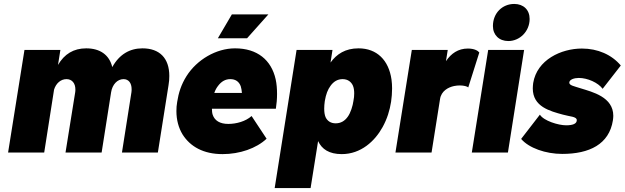

<svg xmlns="http://www.w3.org/2000/svg" viewBox="-20 -773 3166 973"><path d="M702 -528C638 -528 585 -498 549 -433C534 -495 487 -528 417 -528C353 -528 306 -499 274 -444L286 -520H104L21 0H204L254 -319C264 -351 288 -372 317 -372C345 -372 362 -351 362 -320C362 -315 362 -310 361 -305L312 0H495L543 -305C549 -345 575 -372 606 -372C632 -372 647 -352 647 -321C647 -316 647 -311 646 -305L598 0H780L834 -341C837 -358 838 -373 838 -388C838 -478 789 -528 702 -528Z M1340 -700H1155L1084 -579H1232ZM1137 -145C1094 -145 1068 -162 1058 -191C1055 -200 1054 -211 1054 -222H1378C1382 -247 1384 -272 1384 -297C1384 -323 1382 -348 1377 -371C1355 -469 1284 -528 1171 -528C1076 -528 978 -471 925 -387C898 -344 885 -302 878 -257C875 -241 874 -225 874 -210C874 -165 885 -125 905 -92C944 -30 1011 8 1108 8C1195 8 1279 -21 1331 -70L1255 -185C1225 -158 1178 -145 1137 -145ZM1147 -372C1173 -372 1191 -360 1200 -336C1203 -326 1205 -315 1206 -302H1066C1071 -317 1078 -329 1086 -339C1102 -360 1122 -372 1147 -372Z M1964 -370C1950 -468 1890 -528 1797 -528C1730 -528 1686 -499 1655 -456L1665 -520H1483L1372 180H1554L1592 -58C1611 -17 1648 8 1712 8C1809 8 1880 -58 1919 -129C1942 -171 1955 -213 1962 -258C1965 -279 1967 -302 1967 -325C1967 -340 1966 -355 1964 -370ZM1742 -181C1727 -160 1707 -148 1681 -148C1656 -148 1639 -160 1630 -179C1625 -191 1623 -205 1623 -223C1623 -234 1624 -247 1626 -261C1632 -296 1641 -319 1655 -338C1670 -359 1690 -372 1716 -372C1744 -372 1760 -357 1768 -340C1773 -329 1775 -315 1775 -300C1775 -288 1774 -275 1771 -261C1768 -238 1757 -201 1742 -181Z M2351 -527C2302 -527 2266 -502 2240 -463L2249 -520H2067L1984 0H2167L2210 -271C2216 -312 2252 -331 2281 -337C2291 -339 2301 -340 2310 -340C2331 -340 2348 -335 2353 -330L2409 -507C2402 -516 2384 -527 2351 -527Z M2556 -565C2614 -565 2664 -614 2664 -677C2664 -723 2633 -753 2586 -753C2526 -753 2478 -707 2478 -641C2478 -596 2509 -565 2556 -565ZM2371 0H2554L2636 -520H2454Z M2829 7C2967 7 3067 -42 3086 -163C3087 -171 3088 -178 3088 -186C3088 -282 2981 -307 2924 -325C2890 -336 2865 -340 2865 -354C2865 -370 2890 -378 2913 -378C2958 -378 3011 -354 3034 -323L3126 -441C3080 -496 3009 -527 2929 -527C2824 -527 2701 -470 2682 -352C2681 -342 2680 -334 2680 -325C2680 -232 2767 -210 2833 -192C2867 -182 2903 -183 2903 -164C2903 -145 2881 -138 2849 -138C2809 -138 2735 -161 2716 -192L2621 -69C2660 -23 2745 7 2829 7Z"/></svg>

Font: Arthouse Owned Black
Style: Italic
Weight: 900
Italic angle: -10°
Designer: Jeremy Tribby
Foundry: Tribby Type
Version: Version 1.000;PS 001.000;hotconv 1.0.88;makeotf.lib2.5.64775